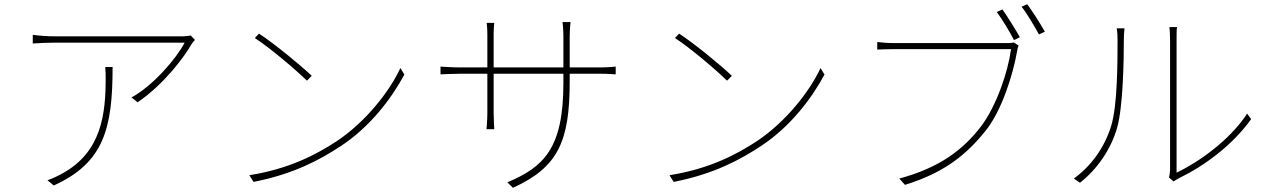

<svg xmlns="http://www.w3.org/2000/svg" viewBox="-20 -865 6040 914"><path d="M481 -546C483 -526 483 -508 483 -491C483 -322 463 -143 280 -41C261 -30 228 -14 206 -7L236 18C474 -90 516 -252 516 -546ZM888 -696C878 -694 861 -692 851 -692H241C208 -692 167 -695 136 -699V-658C167 -660 208 -662 241 -662H859C820 -587 710 -458 606 -401L635 -378C764 -466 859 -597 892 -655C897 -663 903 -669 908 -675Z M1213 -705 1193 -684C1269 -635 1392 -529 1441 -481L1464 -504C1412 -554 1285 -658 1213 -705ZM1167 -31 1187 1C1380 -37 1504 -105 1603 -170C1744 -263 1844 -397 1905 -510L1886 -541C1834 -429 1721 -285 1583 -193C1490 -132 1359 -61 1167 -31Z M2692 -544V-689C2692 -727 2696 -760 2696 -760H2658C2658 -760 2662 -727 2662 -689V-544H2330V-702C2330 -731 2333 -756 2333 -756H2297C2297 -756 2300 -728 2300 -701V-544H2169C2134 -544 2077 -548 2077 -548V-511C2077 -511 2132 -514 2169 -514H2300V-326C2300 -295 2296 -250 2296 -250H2333C2333 -250 2330 -297 2330 -326V-514H2662V-469C2662 -154 2565 -69 2395 3L2422 29C2637 -69 2692 -192 2692 -477V-514H2838C2874 -514 2911 -511 2911 -511V-548C2911 -548 2874 -544 2838 -544Z M3213 -705 3193 -684C3269 -635 3392 -529 3441 -481L3464 -504C3412 -554 3285 -658 3213 -705ZM3167 -31 3187 1C3380 -37 3504 -105 3603 -170C3744 -263 3844 -397 3905 -510L3886 -541C3834 -429 3721 -285 3583 -193C3490 -132 3359 -61 3167 -31Z M4806 -663C4795 -660 4788 -660 4777 -660H4237C4204 -660 4181 -662 4156 -665V-629C4181 -630 4202 -631 4236 -631H4793C4779 -525 4724 -360 4649 -262C4562 -149 4450 -66 4261 -15L4288 15C4476 -43 4581 -129 4673 -244C4748 -338 4801 -505 4821 -617C4824 -635 4825 -639 4829 -648ZM4843 -833C4869 -801 4903 -742 4926 -701L4954 -714C4931 -755 4893 -814 4870 -845ZM4725 -808C4749 -776 4787 -714 4807 -674L4835 -688C4813 -727 4774 -789 4752 -820Z M5121 5C5203 -59 5269 -155 5298 -257C5326 -356 5330 -574 5330 -677C5330 -695 5331 -711 5333 -730H5296C5299 -713 5300 -695 5300 -677C5300 -574 5300 -365 5270 -267C5237 -159 5172 -73 5092 -15ZM5567 -1C5575 -7 5583 -12 5593 -17C5712 -75 5846 -172 5936 -298L5917 -324C5832 -195 5684 -92 5581 -43V-674C5581 -705 5581 -723 5583 -736H5547C5548 -723 5550 -705 5550 -674V-59C5550 -46 5548 -32 5545 -20Z"/></svg>

Font: Noto Sans CJK JP Thin
Style: Regular
Weight: 250
Designer: Ryoko NISHIZUKA (kana & ideographs); Paul D. Hunt (Latin, Greek & Cyrillic); Wenlong ZHANG (bopomofo); Sandoll Communica
Foundry: Adobe Systems Incorporated
Version: Version 1.004;PS 1.004;hotconv 1.0.82;makeotf.lib2.5.63406